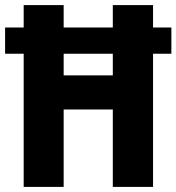

<svg xmlns="http://www.w3.org/2000/svg" viewBox="-23 -734 693 754"><path d="M70 0V-523H-3V-626H70V-714H227V-626H420V-714H578V-626H650V-523H578V0H420V-304H227V0ZM227 -438H420V-523H227Z"/></svg>

Font: Noto Sans Arabic UI Cn XBd
Style: Regular
Weight: 800
Width: 3
Designer: Monotype Design Team, Nadine Chahine and Nizar Qandah
Foundry: Monotype Imaging Inc.
Version: Version 2.010; ttfautohint (v1.8.4.7-5d5b)